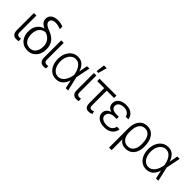

<svg xmlns="http://www.w3.org/2000/svg" viewBox="183 -1995 3424 3424"><g transform="rotate(45 1895.0 -283.0)"><path d="M65.9 -545.9H128.9V-118.2Q129.4 -82.5 147.2 -68.8Q165 -55.2 187 -55.2Q200.2 -55.2 211.9 -57.4Q223.6 -59.6 227.5 -61L229 -0.5Q221.2 2 206.1 4.6Q190.9 7.3 167.5 6.8Q123.5 7.3 94.7 -22.5Q65.9 -52.2 65.9 -118.2Z M284.2 -623.5Q284.2 -686 331.8 -723.1Q379.4 -760.3 463.4 -760.3Q500.5 -760.3 532.2 -753.7Q564 -747.1 595.2 -733.9V-669.9Q570.3 -680.7 535.2 -689.7Q500 -698.7 463.9 -698.7Q413.1 -698.7 385.7 -678.5Q358.4 -658.2 358.4 -623.5Q358.4 -605.5 368.4 -587.9Q378.4 -570.3 405 -553Q431.6 -535.6 481 -516.6Q585.4 -477.5 633.8 -412.1Q682.1 -346.7 682.1 -252.4V-245.1Q682.1 -171.4 654.5 -113.8Q627 -56.2 575.9 -23.2Q524.9 9.8 454.6 9.8Q383.3 9.8 331.8 -23.4Q280.3 -56.6 252.9 -114.3Q225.6 -171.9 225.6 -245.1V-252.4Q225.6 -311.5 247.3 -359.4Q269 -407.2 307.1 -439.7Q345.2 -472.2 393.6 -483.9V-485.8Q340.3 -507.3 312.3 -541.7Q284.2 -576.2 284.2 -623.5ZM298.3 -252.4V-245.1Q298.8 -189.5 316.4 -145.3Q334 -101.1 368.7 -75.4Q403.3 -49.8 454.6 -49.8Q505.4 -49.8 539.8 -75.7Q574.2 -101.6 591.8 -145.8Q609.4 -189.9 608.9 -245.1V-252.4Q608.9 -296.4 591.3 -336.2Q573.7 -376 540.3 -405.8Q506.8 -435.5 458.5 -450.2Q404.8 -447.3 369.4 -420.4Q334 -393.6 316.4 -349.9Q298.8 -306.2 298.3 -252.4Z M754.9 -545.9H817.9V-118.2Q818.4 -82.5 836.2 -68.8Q854 -55.2 876 -55.2Q889.2 -55.2 900.9 -57.4Q912.6 -59.6 916.5 -61L918 -0.5Q910.2 2 895 4.6Q879.9 7.3 856.4 6.8Q812.5 7.3 783.7 -22.5Q754.9 -52.2 754.9 -118.2Z M1172.9 11.7Q1104 10.7 1053 -25.4Q1002 -61.5 974.1 -125.2Q946.3 -189 945.8 -272Q946.3 -354.5 975.6 -417.7Q1004.9 -481 1056.9 -516.8Q1108.9 -552.7 1176.3 -552.7Q1255.9 -552.7 1304.2 -505.6Q1352.5 -458.5 1375 -380.4H1398.9L1410.6 -274.4L1473.6 0H1414.1L1352.1 -283.7Q1345.2 -320.3 1332.3 -357.4Q1319.3 -394.5 1298.6 -425.5Q1277.8 -456.5 1247.8 -475.8Q1217.8 -495.1 1176.3 -495.1Q1127.4 -495.1 1089.8 -466.6Q1052.2 -438 1030.8 -387.5Q1009.3 -336.9 1009.3 -271.5Q1009.3 -206.5 1029.8 -155.5Q1050.3 -104.5 1087.2 -75.4Q1124 -46.4 1172.9 -46.4Q1211.4 -46.4 1241.2 -64.5Q1271 -82.5 1293.5 -113Q1315.9 -143.6 1330.3 -181.9Q1344.7 -220.2 1351.6 -260.3L1406.2 -545.9H1466.3L1410.6 -271.5L1399.4 -162.6H1378.4Q1361.8 -104.5 1332.5 -65.9Q1303.2 -27.3 1262.9 -7.8Q1222.7 11.7 1172.9 11.7Z M1578.6 -545.9H1641.6V-118.2Q1642.1 -82.5 1659.9 -68.8Q1677.7 -55.2 1699.7 -55.2Q1712.9 -55.2 1724.6 -57.4Q1736.3 -59.6 1740.2 -61L1741.7 -0.5Q1733.9 2 1718.8 4.6Q1703.6 7.3 1680.2 6.8Q1636.2 7.3 1607.4 -22.5Q1578.6 -52.2 1578.6 -118.2ZM1588.9 -603.5 1609.9 -768.6H1680.2L1633.8 -603.5Z M2148.4 -545.9V-485.8H1722.7V-545.9ZM1899.9 -545.9H1963.4V-115.2Q1963.4 -85.9 1970.9 -72.5Q1978.5 -59.1 1990 -55.2Q2001.5 -51.3 2014.2 -51.3Q2026.9 -51.3 2039.3 -55.9Q2051.8 -60.5 2060.5 -65.9L2077.6 -15.1Q2056.2 0 2036.1 4.6Q2016.1 9.3 1996.1 9.3Q1949.2 9.3 1924.6 -20Q1899.9 -49.3 1899.9 -115.2Z M2382.3 -287.1H2444.3V-252.9H2382.8Q2342.8 -252.9 2312.3 -239.3Q2281.7 -225.6 2264.6 -201.9Q2247.6 -178.2 2247.6 -147.5Q2247.1 -103 2287.6 -75.9Q2328.1 -48.8 2395 -48.3Q2461.9 -48.8 2498.8 -77.4Q2535.6 -106 2546.9 -159.7H2613.3Q2607.9 -121.1 2590.8 -90.1Q2573.7 -59.1 2545.2 -36.6Q2516.6 -14.2 2478.3 -2.2Q2439.9 9.8 2392.6 9.8Q2329.6 9.8 2282 -10Q2234.4 -29.8 2207.8 -64.5Q2181.2 -99.1 2180.7 -145Q2180.7 -171.4 2191.2 -196.8Q2201.7 -222.2 2225.1 -242.4Q2248.5 -262.7 2287.4 -274.9Q2326.2 -287.1 2382.3 -287.1ZM2444.3 -264.6H2382.3Q2326.2 -264.6 2288.8 -275.6Q2251.5 -286.6 2230.2 -305.2Q2209 -323.7 2200.2 -347.4Q2191.4 -371.1 2191.4 -396Q2191.9 -444.8 2216.8 -479.7Q2241.7 -514.6 2286.4 -533.7Q2331.1 -552.7 2390.6 -552.7Q2448.7 -552.7 2492.4 -534.4Q2536.1 -516.1 2563 -481.2Q2589.8 -446.3 2597.2 -396.5H2530.8Q2520.5 -443.8 2484.6 -469.2Q2448.7 -494.6 2390.6 -495.1Q2329.1 -494.6 2292.5 -467.8Q2255.9 -440.9 2255.9 -397Q2255.4 -356.4 2287.8 -332.8Q2320.3 -309.1 2382.8 -308.6H2444.3Z M2710.4 203.1V-276.9Q2710.4 -367.2 2737.1 -428.7Q2763.7 -490.2 2811.8 -521.7Q2859.9 -553.2 2924.3 -553.2Q2977.1 -553.2 3018.1 -532.5Q3059.1 -511.7 3087.2 -473.1Q3115.2 -434.6 3129.6 -380.4Q3144 -326.2 3144 -259.3V-247.6Q3144.5 -171.9 3118.9 -113.8Q3093.3 -55.7 3044.7 -22.7Q2996.1 10.3 2927.2 10.3Q2872.1 10.3 2833.5 -11.7Q2794.9 -33.7 2769.8 -75.2Q2744.6 -116.7 2730.5 -174.3L2772 -225.1Q2773.9 -193.4 2783 -161.6Q2792 -129.9 2810.3 -104.2Q2828.6 -78.6 2856.9 -63Q2885.3 -47.4 2925.3 -47.4Q2978 -47.4 3012 -74Q3045.9 -100.6 3062.7 -146Q3079.6 -191.4 3079.6 -247.6V-259.3Q3079.6 -328.6 3062.7 -381.3Q3045.9 -434.1 3011.7 -463.9Q2977.5 -493.7 2924.3 -493.7Q2871.1 -493.7 2837.2 -463.9Q2803.2 -434.1 2787.4 -384.8Q2771.5 -335.4 2772 -277.3L2774.9 203.1Z M3449.7 11.7Q3380.9 10.7 3329.8 -25.4Q3278.8 -61.5 3251 -125.2Q3223.1 -189 3222.7 -272Q3223.1 -354.5 3252.4 -417.7Q3281.7 -481 3333.7 -516.8Q3385.7 -552.7 3453.1 -552.7Q3532.7 -552.7 3581.1 -505.6Q3629.4 -458.5 3651.9 -380.4H3675.8L3687.5 -274.4L3750.5 0H3690.9L3628.9 -283.7Q3622.1 -320.3 3609.1 -357.4Q3596.2 -394.5 3575.4 -425.5Q3554.7 -456.5 3524.7 -475.8Q3494.6 -495.1 3453.1 -495.1Q3404.3 -495.1 3366.7 -466.6Q3329.1 -438 3307.6 -387.5Q3286.1 -336.9 3286.1 -271.5Q3286.1 -206.5 3306.6 -155.5Q3327.1 -104.5 3364 -75.4Q3400.9 -46.4 3449.7 -46.4Q3488.3 -46.4 3518.1 -64.5Q3547.9 -82.5 3570.3 -113Q3592.8 -143.6 3607.2 -181.9Q3621.6 -220.2 3628.4 -260.3L3683.1 -545.9H3743.2L3687.5 -271.5L3676.3 -162.6H3655.3Q3638.7 -104.5 3609.4 -65.9Q3580.1 -27.3 3539.8 -7.8Q3499.5 11.7 3449.7 11.7Z"/></g></svg>

Font: Inter Tight Light
Style: Regular
Weight: 300
Designer: Rasmus Andersson
Foundry: rsms
Version: Version 3.004